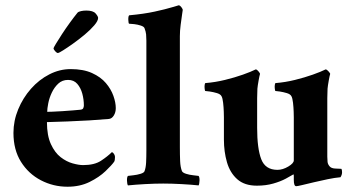

<svg xmlns="http://www.w3.org/2000/svg" viewBox="-20 -699 1339 728"><path d="M307 -659Q333 -659 342.5 -648Q352 -637 352 -631Q352 -620 337.5 -603Q323 -586 301.5 -568Q280 -550 257.5 -534Q235 -518 219 -508Q203 -498 200 -498Q195 -498 189 -505Q183 -512 183 -516Q183 -518 192 -533Q201 -548 215 -569.5Q229 -591 245 -613Q261 -635 274 -651Q278 -655 287.5 -657Q297 -659 307 -659ZM158 -236Q158 -185 173 -152.5Q188 -120 210 -103Q232 -86 255.5 -79.5Q279 -73 295 -73Q338 -73 363 -89.5Q388 -106 404 -122Q409 -121 412.5 -115Q416 -109 416 -104Q416 -91 413 -86Q404 -73 380 -50Q356 -27 319.5 -9Q283 9 236 9Q182 9 135 -15.5Q88 -40 59.5 -85.5Q31 -131 31 -195Q31 -241 49 -284.5Q67 -328 97.5 -362.5Q128 -397 167 -417Q206 -437 248 -437Q296 -437 329 -422Q362 -407 381.5 -384Q401 -361 410 -335.5Q419 -310 419 -289Q419 -273 411.5 -261Q404 -249 393 -248Q360 -245 319 -242.5Q278 -240 236 -238.5Q194 -237 158 -236ZM159 -275Q162 -275 178.5 -275.5Q195 -276 216.5 -277.5Q238 -279 257 -280.5Q276 -282 285 -283Q294 -284 296 -289.5Q298 -295 298 -299Q298 -322 292 -344Q286 -366 273 -381Q260 -396 238 -396Q216 -396 201 -382Q186 -368 176.5 -348Q167 -328 163 -307.5Q159 -287 159 -275Z M535 -545Q535 -558 534 -568.5Q533 -579 528 -592Q526 -598 514 -602Q502 -606 489 -607.5Q476 -609 470 -609Q467 -609 466.5 -623.5Q466 -638 470 -641Q525 -646 566.5 -655Q608 -664 632.5 -671.5Q657 -679 658 -679Q663 -678 667.5 -672Q672 -666 673 -662Q673 -662 670.5 -645Q668 -628 665 -605Q662 -582 662 -562V-142Q662 -111 663 -88Q664 -65 670 -50Q673 -44 685.5 -40Q698 -36 712.5 -34.5Q727 -33 733 -32Q737 -27 736.5 -14Q736 -1 733 4Q705 1 667.5 -1Q630 -3 599 -3Q568 -3 531 -1Q494 1 465 4Q462 -1 461.5 -14Q461 -27 465 -32Q472 -33 486 -34.5Q500 -36 513 -40Q526 -44 528 -50Q533 -63 534 -83Q535 -103 535 -129Q535 -132 535 -135.5Q535 -139 535 -142Z M1094 -254Q1094 -259 1093.5 -275.5Q1093 -292 1091 -309.5Q1089 -327 1085 -334Q1081 -342 1067.5 -346Q1054 -350 1041 -352Q1028 -354 1024 -354Q1023 -355 1022 -362.5Q1021 -370 1022 -377Q1023 -384 1025 -384Q1062 -387 1098.5 -396Q1135 -405 1166 -416Q1197 -427 1215 -436Q1220 -435 1226 -428Q1232 -421 1232 -419Q1230 -413 1226.5 -393.5Q1223 -374 1222 -363Q1221 -347 1221 -327Q1221 -307 1221 -302V-105Q1221 -94 1222 -85Q1223 -76 1230 -68Q1236 -61 1250 -60Q1264 -59 1272 -59Q1273 -59 1274 -59Q1277 -56 1277 -46Q1277 -36 1271 -27Q1249 -25 1222.5 -19.5Q1196 -14 1170.5 -8Q1145 -2 1126.5 2.5Q1108 7 1103 7Q1094 7 1094 -17V-32Q1094 -34 1093.5 -36.5Q1093 -39 1091 -37Q1083 -32 1063.5 -21.5Q1044 -11 1016 -3Q988 5 954 5Q907 5 879.5 -19.5Q852 -44 840.5 -84Q829 -124 829 -170V-254Q829 -259 828.5 -275.5Q828 -292 826 -309.5Q824 -327 820 -334Q816 -342 802.5 -346Q789 -350 775.5 -352Q762 -354 758 -354Q757 -355 756 -362.5Q755 -370 756 -377Q757 -384 759 -384Q796 -387 833 -396Q870 -405 901 -416Q932 -427 950 -436Q955 -435 960.5 -428Q966 -421 966 -419Q964 -413 960.5 -393.5Q957 -374 956 -363Q955 -347 955 -327Q955 -307 955 -302V-214Q955 -136 970.5 -95.5Q986 -55 1032 -55Q1052 -55 1073 -67.5Q1094 -80 1094 -91Z"/></svg>

Font: Amiri
Style: Bold
Weight: 700
Designer: Khaled Hosny
Version: Version 0.113